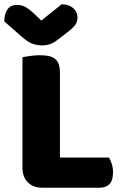

<svg xmlns="http://www.w3.org/2000/svg" viewBox="-40 -874 573 897"><path d="M158 3Q115 3 90 -22Q65 -47 65 -90V-607Q76 -609 100 -612.5Q124 -616 146 -616Q169 -616 186.5 -612.5Q204 -609 216 -600Q228 -591 234 -575Q240 -559 240 -533V-138H469Q476 -127 482 -108.5Q488 -90 488 -70Q488 -30 471 -13.5Q454 3 426 3ZM153 -778 248 -854Q281 -854 301.5 -836.5Q322 -819 322 -793Q322 -773 312.5 -759Q303 -745 276 -724L221 -682Q209 -673 193 -667.5Q177 -662 157 -662Q130 -662 108.5 -671Q87 -680 61 -703L-20 -774Q-20 -808 -5.5 -829.5Q9 -851 40 -851Q60 -851 77.5 -842Q95 -833 127 -803Z"/></svg>

Font: Baloo Bhai
Style: Regular
Weight: 400
Designer: Supriya Tembe, Noopur Datye and Ek Type
Foundry: Ek Type
Version: Version 1.100;PS 1.000;hotconv 1.0.88;makeotf.lib2.5.647800;